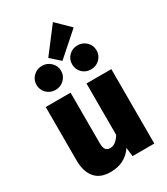

<svg xmlns="http://www.w3.org/2000/svg" viewBox="-236 -1070 1037 1191"><g transform="rotate(-30 283.0 -474.5)"><path d="M347 -967 442 -874 278 -729 211 -789ZM152 -766Q188 -766 214 -741Q240 -716 240 -680Q240 -644 214 -619Q188 -594 152 -594Q115 -594 89.5 -619Q64 -644 64 -680Q64 -716 89.5 -741Q115 -766 152 -766ZM344 -741Q369 -766 406 -766Q443 -766 468.5 -741Q494 -716 494 -680Q494 -644 468.5 -619Q443 -594 406 -594Q369 -594 344 -619Q319 -644 319 -680Q319 -716 344 -741ZM515 -533V0H359L352 -63Q298 18 193 18Q119 18 82 -26.5Q45 -71 45 -150V-533H223V-173Q223 -139 233.5 -125.5Q244 -112 265 -112Q305 -112 337 -165V-533Z"/></g></svg>

Font: FiraGO ExtraBold
Style: Regular
Weight: 800
Designer: bBox Type
Foundry: bBox Type GmbH
Version: Version 1.001;PS 001.001;hotconv 1.0.88;makeotf.lib2.5.64775